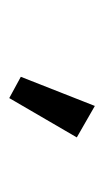

<svg xmlns="http://www.w3.org/2000/svg" viewBox="75 -816 225 415"><g transform="rotate(90 187.5 -608.5)"><path d="M192 -516 146 -541 209 -701 277 -662Z"/></g></svg>

Font: Inconsolata Condensed SemiBold
Style: Regular
Weight: 600
Width: 3
Monospace: yes
Designer: Raph Levien, Cyreal, Brenton Simpson
Foundry: Raph Levien, Cyreal, Google
Version: Version 3.100; ttfautohint (v1.8.4.7-5d5b)